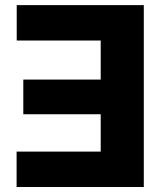

<svg xmlns="http://www.w3.org/2000/svg" viewBox="-20 -748 651 768"><path d="M555.2 -727.5V0H46.4V-141.6H382.8V-291H73.2V-429.7H382.8V-585.9H46.9V-727.5Z"/></svg>

Font: Inter 16pt ExtraBold
Style: Regular
Weight: 800
Version: Version 4.001;git-66647c0bb